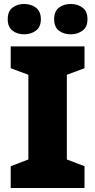

<svg xmlns="http://www.w3.org/2000/svg" viewBox="-20 -948 480 968"><path d="M406 0H34V-110L123 -144V-571L34 -604V-714H406V-604L317 -571V-144L406 -110ZM19 -851Q19 -891 43 -909.5Q67 -928 102 -928Q136 -928 161 -909.5Q186 -891 186 -851Q186 -812 161 -793.5Q136 -775 102 -775Q67 -775 43 -793.5Q19 -812 19 -851ZM253 -851Q253 -891 277 -909.5Q301 -928 337 -928Q371 -928 396 -909.5Q421 -891 421 -851Q421 -812 396 -793.5Q371 -775 337 -775Q301 -775 277 -793.5Q253 -812 253 -851Z"/></svg>

Font: Noto Sans Gujarati UI Black
Style: Regular
Weight: 900
Designer: Jelle Bosma - Monotype Design Team, Universal Thirst
Foundry: Monotype Imaging Inc.
Version: Version 2.106; ttfautohint (v1.8.4.7-5d5b)